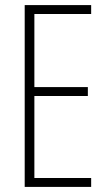

<svg xmlns="http://www.w3.org/2000/svg" viewBox="-20 -734 425 754"><path d="M338 0H77V-714H338V-679H115V-392H325V-357H115V-35H338Z"/></svg>

Font: Noto Sans Lao ExtraCondensed ExtraLight
Style: Regular
Weight: 200
Width: 2
Designer: Monotype Design Team
Foundry: Monotype Imaging Inc.
Version: Version 2.003; ttfautohint (v1.8.4.7-5d5b)